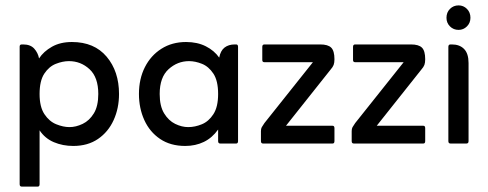

<svg xmlns="http://www.w3.org/2000/svg" viewBox="-20 -533 1812 713"><path d="M127 -49V151Q127 160 120 160H61Q53 160 53 151V-360Q53 -368 61 -368H66Q93 -368 107 -352.5Q121 -337 125 -316Q142 -342 173 -359.5Q204 -377 247 -377Q330 -377 376 -322.5Q422 -268 422 -184Q422 -131 402 -87Q382 -43 344 -17Q306 9 252 9Q213 9 180 -5Q147 -19 127 -49ZM238 -61Q262 -61 287 -73Q312 -85 328.5 -112Q345 -139 345 -184Q345 -246 312.5 -276Q280 -306 236 -306Q213 -306 187.5 -296Q162 -286 144.5 -259.5Q127 -233 127 -184Q127 -136 145 -109Q163 -82 189 -71.5Q215 -61 238 -61Z M790 -52Q768 -21 737 -6Q706 9 668 9Q613 9 574.5 -17Q536 -43 516 -87Q496 -131 496 -184Q496 -240 518 -283.5Q540 -327 579.5 -352Q619 -377 671 -377Q713 -377 744.5 -361Q776 -345 794 -319Q799 -345 814 -356.5Q829 -368 852 -368H857Q864 -368 864 -359V-9Q864 0 857 0H798Q790 0 790 -9ZM679 -61Q704 -61 729.5 -71.5Q755 -82 772.5 -109Q790 -136 790 -184Q790 -233 772.5 -259.5Q755 -286 730 -296Q705 -306 682 -306Q639 -306 606 -276Q573 -246 573 -184Q573 -139 589.5 -112Q606 -85 630.5 -73Q655 -61 679 -61Z M1042 -66H1215Q1222 -66 1222 -57V-9Q1222 0 1215 0H957Q949 0 949 -9V-46Q949 -55 952 -60.5Q955 -66 962 -76L1142 -302H962Q954 -302 954 -310V-359Q954 -368 962 -368H1169Q1198 -368 1210 -356Q1222 -344 1222 -313Q1222 -300 1219 -292Q1216 -284 1208 -275Z M1379 -66H1552Q1559 -66 1559 -57V-9Q1559 0 1552 0H1294Q1286 0 1286 -9V-46Q1286 -55 1289 -60.5Q1292 -66 1299 -76L1479 -302H1299Q1291 -302 1291 -310V-359Q1291 -368 1299 -368H1506Q1535 -368 1547 -356Q1559 -344 1559 -313Q1559 -300 1556 -292Q1553 -284 1545 -275Z M1638 -467Q1638 -487 1651 -500Q1664 -513 1683 -513Q1701 -513 1714 -500Q1727 -487 1727 -467Q1727 -448 1714 -435Q1701 -422 1683 -422Q1664 -422 1651 -435Q1638 -448 1638 -467ZM1653 0Q1645 0 1645 -9V-359Q1645 -368 1653 -368H1658Q1687 -368 1703.5 -351Q1720 -334 1720 -299V-9Q1720 0 1712 0Z"/></svg>

Font: Zain
Style: Regular
Weight: 400
Designer: Zain,Boutros
Foundry: Mobile Telecommunications Company (Zain), 2024
Version: Version 1.51; ttfautohint (v1.8.4)